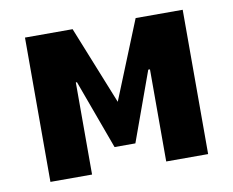

<svg xmlns="http://www.w3.org/2000/svg" viewBox="-62 -584 804 663"><g transform="rotate(-10 340.0 -253.0)"><path d="M64 0V-506H231L341 -232L452 -506H617V0H470V-323H464L376 -80H303L214 -323H210V0Z"/></g></svg>

Font: Nunito Sans 7pt Condensed Black
Style: Regular
Weight: 900
Width: 3
Designer: Vernon Adams
Foundry: Vernon Adams
Version: Version 3.101;gftools[0.9.27]